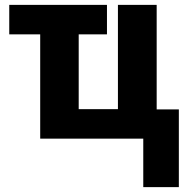

<svg xmlns="http://www.w3.org/2000/svg" viewBox="-20 -569 767 788"><path d="M568 199V0H145V-428H18V-549H419V-428H303V-121H464V-549H623V-120H714V199Z"/></svg>

Font: Noto Sans Display SemiCondensed Extra
Style: Regular
Weight: 800
Width: 4
Designer: Monotype Design Team
Foundry: Monotype Imaging Inc.
Version: Version 1.900